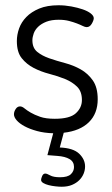

<svg xmlns="http://www.w3.org/2000/svg" viewBox="-20 -499 425 729"><path d="M188 -48Q245 -48 268 -69Q291 -90 291 -119Q291 -152 272.5 -170Q254 -188 227 -199Q200 -210 167.5 -218.5Q135 -227 108 -241Q81 -255 62.5 -278Q44 -301 44 -343Q44 -367 52.5 -391Q61 -415 80 -434.5Q99 -454 129 -466.5Q159 -479 202 -479Q227 -479 251 -474.5Q275 -470 294 -463.5Q313 -457 324.5 -448Q336 -439 336 -430Q336 -422 328.5 -409Q321 -396 309 -396Q303 -396 294 -400.5Q285 -405 272 -410Q259 -415 242 -419.5Q225 -424 203 -424Q175 -424 156 -416.5Q137 -409 125 -397.5Q113 -386 108 -372Q103 -358 103 -346Q103 -317 121.5 -302Q140 -287 167.5 -277.5Q195 -268 227 -259.5Q259 -251 286.5 -235.5Q314 -220 332.5 -193.5Q351 -167 351 -122Q351 -68 317.5 -35Q284 -2 222 5L207 61Q258 63 280.5 84.5Q303 106 303 133Q303 147 297.5 160.5Q292 174 281 185Q270 196 253.5 203Q237 210 214 210Q204 210 190.5 208.5Q177 207 165 204Q153 201 144.5 196Q136 191 136 184Q136 179 140 169.5Q144 160 152 160Q158 160 170.5 167Q183 174 208 174Q237 174 249 162.5Q261 151 261 135Q261 115 244 105Q227 95 198 93L160 90L182 7Q148 6 120.5 -1.5Q93 -9 73.5 -19.5Q54 -30 43.5 -42Q33 -54 33 -65Q33 -75 39.5 -85Q46 -95 56 -95Q64 -95 73 -87.5Q82 -80 96.5 -71.5Q111 -63 132.5 -55.5Q154 -48 188 -48Z"/></svg>

Font: Dosis
Style: Book
Weight: 400
Designer: EdgarTolentino, PabloImpallari, IginoMarini
Foundry: EdgarTolentino, PabloImpallari, IginoMarini
Version: Version 1.007